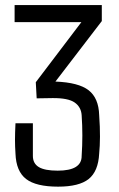

<svg xmlns="http://www.w3.org/2000/svg" viewBox="-20 -717 462 744"><path d="M205.1 6.3Q119.6 6.3 81.1 -23.4Q42.5 -53.2 40 -121.6Q38.1 -149.9 38.1 -175.5Q38.1 -201.2 40 -239.3H107.4V-112.8Q107.4 -83.5 130.4 -69.6Q153.3 -55.7 203.6 -55.7Q296.9 -55.7 296.4 -112.8Q301.8 -192.9 296.4 -270.5Q294.4 -302.2 269.3 -319.8Q244.1 -337.4 183.6 -336.9L122.1 -335.9L118.7 -398.4L295.4 -631.3H36.6V-697.3H374.5V-635.3L194.8 -400.9Q284.7 -397.5 323.5 -367.2Q362.3 -336.9 364.3 -271Q367.7 -223.6 367.4 -187Q367.2 -150.4 364.3 -121.6Q360.8 -53.2 323.7 -23.4Q286.6 6.3 205.1 6.3Z"/></svg>

Font: Agdasima
Style: Regular
Weight: 400
Width: 3
Designer: The DocRepair Project, Patric King
Foundry: Google
Version: Version 2.002